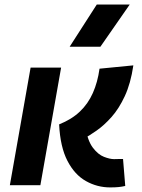

<svg xmlns="http://www.w3.org/2000/svg" viewBox="-20 -815 626 845"><path d="M464.8 9.8Q407.7 9.8 358.2 -18.1Q308.6 -45.9 276.9 -106.9Q245.1 -168 240.2 -267.6Q295.4 -289.6 331.5 -324Q367.7 -358.4 388.7 -405.8Q409.7 -453.1 418 -512.7L566.9 -527.3Q555.2 -447.8 529.3 -392.1Q503.4 -336.4 470.7 -299.8Q438 -263.2 405 -240.2Q372.1 -217.3 346.2 -203.1L356 -254.9Q365.7 -195.3 388.7 -165Q411.6 -134.8 437.5 -124.8Q463.4 -114.7 481.9 -114.7Q497.1 -114.7 503.2 -115.2Q509.3 -115.7 521.5 -115.2L531.2 3.4Q516.6 6.8 501.7 8.3Q486.8 9.8 464.8 9.8ZM23.4 0 114.7 -517.6H249L157.7 0ZM286.6 -609.4 405.8 -794.9H550.8L421.9 -609.4Z"/></svg>

Font: Cascadia Code PL
Style: Italic
Weight: 400
Italic angle: -10°
Monospace: yes
Designer: Aaron Bell
Foundry: Saja Typeworks
Version: Version 2404.023